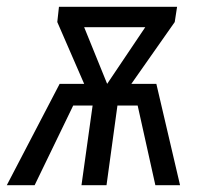

<svg xmlns="http://www.w3.org/2000/svg" viewBox="-21 -546 623 566"><path d="M439.9 -298.8 509.8 0H437L384.8 -234.9H325.2L293 0H219.2L252 -234.9H194.8L81.1 0H-1L154.8 -298.8H227.1L147.9 -481L152.8 -525.9H501L494.1 -481L366.2 -298.8ZM227.1 -465.8 294.9 -298.8 407.2 -465.8Z"/></svg>

Font: Fira Sans Compressed Book
Style: Italic
Weight: 350
Width: 3
Italic angle: -8°
Designer: Carrois Corporate & Edenspiekermann AG
Foundry: Carrois Corporate GbR & Edenspiekermann AG
Version: Version 4.203;PS 004.203;hotconv 1.0.88;makeotf.lib2.5.64775